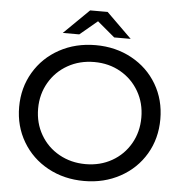

<svg xmlns="http://www.w3.org/2000/svg" viewBox="-59 -944 958 1008"><g transform="rotate(5 420.0 -439.5)"><path d="M47.9 -350.1Q47.9 -451.2 96.4 -533.2Q145 -615.2 230 -661.6Q314.9 -708 420.9 -708Q525.9 -708 610.8 -661.6Q695.8 -615.2 743.9 -533.7Q792 -452.1 792 -350.1Q792 -248 743.9 -166.5Q695.8 -85 610.8 -38.6Q525.9 7.8 420.9 7.8Q314.9 7.8 230 -38.6Q145 -85 96.4 -167Q47.9 -249 47.9 -350.1ZM147.9 -350.1Q147.9 -273.9 183.6 -212.4Q219.2 -150.9 281.7 -116Q344.2 -81.1 420.9 -81.1Q498 -81.1 559.6 -116Q621.1 -150.9 656.5 -212.4Q691.9 -273.9 691.9 -350.1Q691.9 -426.3 656.5 -487.5Q621.1 -548.8 559.6 -584Q498 -619.1 420.9 -619.1Q343.8 -619.1 281.5 -584Q219.2 -548.8 183.6 -487.3Q147.9 -425.8 147.9 -350.1ZM242.2 -756.8 375 -887.2H467.3L600.1 -756.8H513.2L421.4 -834L329.1 -756.8Z"/></g></svg>

Font: Montserrat Medium
Style: Regular
Weight: 500
Designer: Julieta Ulanovsky
Foundry: Julieta Ulanovsky
Version: Version 7.200